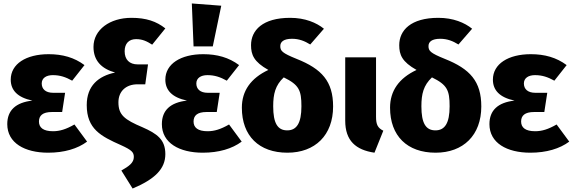

<svg xmlns="http://www.w3.org/2000/svg" viewBox="-20 -864 3308 1109"><path d="M261 -551C131 -551 42 -495 42 -404C42 -343 81 -301 167 -283C71 -272 22 -227 22 -147C22 -38 123 18 258 18C351 18 428 -5 483 -46L410 -145C361 -117 325 -106 286 -106C230 -106 205 -127 205 -162C205 -196 226 -217 280 -217H339L356 -328H287C243 -328 221 -350 221 -382C221 -413 247 -430 285 -430C327 -430 359 -419 397 -398L468 -488C409 -532 341 -551 261 -551Z M739 -761C615 -761 520 -693 520 -593C520 -514 566 -467 645 -445C549 -425 481 -369 481 -257C481 -119 563 -77 678 -26C742 3 753 16 753 43C753 76 725 96 681 121L746 225C874 171 935 112 935 26C935 -58 887 -92 803 -129C699 -173 664 -200 664 -273C664 -337 708 -377 774 -377H819L835 -492H776C727 -492 700 -520 700 -568C700 -612 724 -638 766 -638C804 -638 829 -625 859 -606L935 -700C883 -741 824 -761 739 -761Z M1088 -844 1098 -596H1209L1258 -831ZM1154 -551C1024 -551 935 -495 935 -404C935 -343 974 -301 1060 -283C964 -272 915 -227 915 -147C915 -38 1016 18 1151 18C1244 18 1321 -5 1376 -46L1303 -145C1254 -117 1218 -106 1179 -106C1123 -106 1098 -127 1098 -162C1098 -196 1119 -217 1173 -217H1232L1249 -328H1180C1136 -328 1114 -350 1114 -382C1114 -413 1140 -430 1178 -430C1220 -430 1252 -419 1290 -398L1361 -488C1302 -532 1234 -551 1154 -551Z M1693 -524C1609 -558 1599 -570 1599 -598C1599 -622 1618 -640 1667 -640C1707 -640 1740 -627 1772 -607L1851 -698C1808 -733 1742 -761 1656 -761C1497 -761 1430 -689 1430 -603C1430 -548 1446 -507 1530 -460C1428 -412 1377 -339 1377 -242C1377 -79 1476 18 1640 18C1800 18 1904 -83 1904 -249C1904 -394 1839 -466 1693 -524ZM1639 -111C1583 -111 1558 -153 1558 -250C1558 -321 1570 -371 1619 -417C1707 -374 1721 -343 1721 -250C1721 -152 1693 -111 1639 -111Z M2152 -533H1974V-167C1974 -51 2035 2 2143 18L2194 -109C2162 -125 2152 -144 2152 -190Z M2549 -524C2465 -558 2455 -570 2455 -598C2455 -622 2474 -640 2523 -640C2563 -640 2596 -627 2628 -607L2707 -698C2664 -733 2598 -761 2512 -761C2353 -761 2286 -689 2286 -603C2286 -548 2302 -507 2386 -460C2284 -412 2233 -339 2233 -242C2233 -79 2332 18 2496 18C2656 18 2760 -83 2760 -249C2760 -394 2695 -466 2549 -524ZM2495 -111C2439 -111 2414 -153 2414 -250C2414 -321 2426 -371 2475 -417C2563 -374 2577 -343 2577 -250C2577 -152 2549 -111 2495 -111Z M3046 -551C2916 -551 2827 -495 2827 -404C2827 -343 2866 -301 2952 -283C2856 -272 2807 -227 2807 -147C2807 -38 2908 18 3043 18C3136 18 3213 -5 3268 -46L3195 -145C3146 -117 3110 -106 3071 -106C3015 -106 2990 -127 2990 -162C2990 -196 3011 -217 3065 -217H3124L3141 -328H3072C3028 -328 3006 -350 3006 -382C3006 -413 3032 -430 3070 -430C3112 -430 3144 -419 3182 -398L3253 -488C3194 -532 3126 -551 3046 -551Z"/></svg>

Font: Fira Sans ExtraBold
Style: Regular
Weight: 800
Designer: bBox Type GmbH & Carrois Corporate GbR & Edenspiekermann AG
Foundry: bBox Type GmbH & Carrois Corporate GbR & Edenspiekermann AG
Version: Version 4.300;PS 004.300;hotconv 1.0.88;makeotf.lib2.5.64775